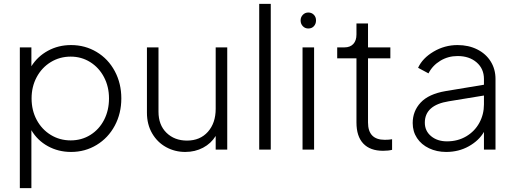

<svg xmlns="http://www.w3.org/2000/svg" viewBox="-20 -777 2675 997"><path d="M83 -531H143V-433Q175 -484 229 -513.5Q283 -543 349 -543Q422 -543 482 -507Q542 -471 576 -407.5Q610 -344 610 -266Q610 -188 576 -124.5Q542 -61 482 -24.5Q422 12 349 12Q283 12 228.5 -18Q174 -48 143 -101V200H83ZM347 -48Q404 -48 449.5 -76.5Q495 -105 520.5 -154.5Q546 -204 546 -266Q546 -327 520 -376.5Q494 -426 448.5 -454.5Q403 -483 347 -483Q290 -483 243.5 -454.5Q197 -426 170.5 -376.5Q144 -327 144 -266Q144 -204 170.5 -154.5Q197 -105 243.5 -76.5Q290 -48 347 -48Z M743 -192V-531H803V-197Q803 -128 844.5 -87.5Q886 -47 951 -47Q1019 -47 1059.5 -92.5Q1100 -138 1100 -212V-531H1160V0H1100V-71Q1076 -32 1034.5 -10Q993 12 942 12Q888 12 842.5 -13Q797 -38 770 -84.5Q743 -131 743 -192Z M1326 -757H1386V0H1326Z M1551 -531H1611V0H1551ZM1581 -712Q1598 -712 1609.5 -700.5Q1621 -689 1621 -671Q1621 -653 1610 -641Q1599 -629 1581 -629Q1564 -629 1552.5 -641Q1541 -653 1541 -671Q1541 -688 1552.5 -700Q1564 -712 1581 -712Z M1831 -141V-474H1731V-531H1769Q1798 -531 1814.5 -548.5Q1831 -566 1831 -598V-655H1891V-531H2007V-474H1891V-141Q1891 -51 1978 -51Q2001 -51 2016 -54V1Q1997 6 1969 6Q1902 6 1866.5 -31.5Q1831 -69 1831 -141Z M2123 -138Q2123 -200 2164.5 -244.5Q2206 -289 2294 -304L2493 -337V-367Q2493 -420 2455 -453Q2417 -486 2356 -486Q2307 -486 2266.5 -461.5Q2226 -437 2205 -396L2151 -425Q2174 -475 2231.5 -509Q2289 -543 2356 -543Q2413 -543 2458 -520.5Q2503 -498 2528 -458Q2553 -418 2553 -367V0H2493V-92Q2467 -47 2414.5 -17.5Q2362 12 2297 12Q2248 12 2208 -7Q2168 -26 2145.5 -60Q2123 -94 2123 -138ZM2301 -43Q2357 -43 2401 -69Q2445 -95 2469 -139Q2493 -183 2493 -235V-281L2310 -251Q2186 -231 2186 -140Q2186 -97 2218.5 -70Q2251 -43 2301 -43Z"/></svg>

Font: Eudoxus Sans Light
Style: Regular
Weight: 300
Designer: Stijn de Vries
Foundry: tokotype
Version: Version 2.005